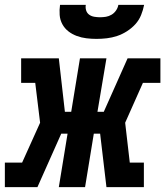

<svg xmlns="http://www.w3.org/2000/svg" viewBox="-52 -770 680 790"><path d="M-32 0V-101H39L113 -265L93 -429H35V-530H190L215 -310H241L277 -530H386L349 -310H375L473 -530H608V-429H536L463 -265L482 -101H540V0H386L360 -220H334L298 0H190L226 -220H200L102 0ZM345 -610Q324 -610 303.5 -612.5Q283 -615 264 -622Q245 -629 229.5 -641Q214 -653 204.5 -670.5Q195 -688 193.5 -708.5Q192 -729 195 -750H301Q299 -738 302.5 -727Q306 -716 315 -709.5Q324 -703 336 -701Q348 -699 359 -699Q372 -699 384 -701Q396 -703 407 -709.5Q418 -716 425.5 -727Q433 -738 435 -750H541Q537 -729 528.5 -708Q520 -687 505 -670.5Q490 -654 470.5 -641.5Q451 -629 430 -622Q409 -615 387.5 -612.5Q366 -610 345 -610Z"/></svg>

Font: Iosevka Slab Extended
Style: Bold Italic
Weight: 700
Width: 7
Italic angle: -9°
Monospace: yes
Designer: Belleve Invis
Foundry: Belleve Invis
Version: Version 11.1.0; ttfautohint (v1.8.3)